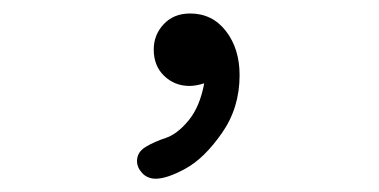

<svg xmlns="http://www.w3.org/2000/svg" viewBox="-20 -128 565 286"><path d="M184.1 111.8Q184.1 98.6 197 90.8Q210 83 227.1 77.4Q244.1 71.8 261 51.3Q277.8 30.8 284.2 -3.9Q272 0 262.2 0Q240.2 0 224.6 -14.9Q209 -29.8 209 -54.2Q209 -76.2 223.9 -92Q238.8 -107.9 263.2 -107.9Q296.4 -107.9 316.7 -81.5Q336.9 -55.2 336.9 -16.1Q336.9 32.7 310.5 70.3Q284.2 107.9 256.6 123Q229 138.2 211.9 138.2Q199.7 138.2 191.9 129.9Q184.1 121.6 184.1 111.8Z"/></svg>

Font: CMU Typewriter Text
Style: Light
Weight: 200
Version: Version 0.7.0